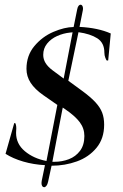

<svg xmlns="http://www.w3.org/2000/svg" viewBox="-20 -700 518 811"><path d="M420.9 -477.5Q420.9 -466.3 425 -455.6Q429.2 -444.8 431.6 -444.3L437 -444.8L447.8 -558.6Q394 -582.5 315.9 -586.4L330.1 -657.7Q330.6 -660.2 330.6 -664.1Q330.6 -671.4 327.6 -675.8Q324.7 -680.2 320.3 -680.2Q315.9 -680.2 312 -675.5Q308.1 -670.9 306.2 -661.1L291 -585.9Q252.4 -585.4 205.6 -565.4Q158.7 -545.4 125.2 -505.4Q91.8 -465.3 91.8 -409.2Q91.8 -377.4 109.4 -350.3Q127 -323.2 162.6 -298.3L222.2 -256.8L176.3 -20Q122.1 -30.3 85 -61.3Q47.9 -92.3 47.9 -138.7Q47.9 -144 48.3 -148.4Q48.8 -152.8 48.8 -157.2Q48.8 -166 47.4 -172.1Q45.9 -178.2 43.9 -180.2L40 -179.7L3.4 -50.3Q34.7 -30.3 78.1 -17.6Q121.6 -4.9 169.9 -2.4L156.2 64Q155.3 67.4 155.3 73.2Q155.3 81.5 158.4 86.2Q161.6 90.8 166.5 90.8Q171.4 90.8 176 85Q180.7 79.1 183.1 67.9L197.8 0Q254.4 0 304.9 -18.3Q355.5 -36.6 387.7 -75.7Q419.9 -114.7 419.9 -173.3Q419.9 -202.1 411.6 -224.1Q403.3 -246.1 382.6 -268.6Q361.8 -291 322.8 -319.3L268.6 -358.9L311.5 -564Q361.3 -557.1 391.1 -538.1Q420.9 -519 420.9 -477.5ZM286.6 -563.5 249 -368.2 201.7 -403.3Q182.1 -418 172.4 -433.8Q162.6 -449.7 162.6 -468.3Q162.6 -495.6 179 -515.9Q195.3 -536.1 221.4 -547.9Q247.6 -559.6 276.4 -562.5ZM336.4 -125.5Q336.4 -87.4 318.1 -63Q299.8 -38.6 271 -27.6Q242.2 -16.6 210.4 -16.6H201.2Q214.8 -87.4 222.7 -129.9Q230.5 -172.9 242.7 -233.9L245.1 -245.6L254.4 -239.3Q297.4 -210 316.9 -183.8Q336.4 -157.7 336.4 -125.5Z"/></svg>

Font: Radley
Style: Italic
Weight: 400
Italic angle: -12°
Designer: Vernon Adams
Foundry: Vernon Adams
Version: Version 1.003; ttfautohint (v1.6)